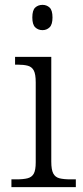

<svg xmlns="http://www.w3.org/2000/svg" viewBox="-20 -770 342 790"><path d="M27 0V-32H47Q76 -32 93.5 -36.5Q111 -41 119 -55.5Q127 -70 127 -102V-431Q127 -465 119 -480Q111 -495 94.5 -499.5Q78 -504 52 -504H42V-536H191V-105Q191 -72 199 -56.5Q207 -41 224.5 -36.5Q242 -32 271 -32H292V0ZM155 -646Q137 -646 125 -657.5Q113 -669 113 -698Q113 -728 125 -739Q137 -750 155 -750Q172 -750 184 -739Q196 -728 196 -698Q196 -669 184 -657.5Q172 -646 155 -646Z"/></svg>

Font: Noto Serif Hebrew Light
Style: Regular
Weight: 300
Version: Version 2.003